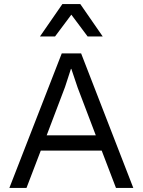

<svg xmlns="http://www.w3.org/2000/svg" viewBox="-20 -922 700 942"><path d="M330 -850 250 -743H176L286 -902H374L484 -743H410ZM549 0 479 -183H180L110 0H26L283 -660H378L634 0ZM209 -258H450L361 -492L330 -584H328L299 -495Z"/></svg>

Font: Elaine Sans
Style: Regular
Weight: 400
Designer: Wei Huang
Foundry: Wei Huang
Version: Version 2.001;December 24, 2019;FontCreator 12.0.0.2547 64-b